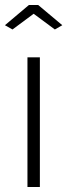

<svg xmlns="http://www.w3.org/2000/svg" viewBox="-32 -750 270 770"><path d="M-12.2 -648.9 84 -730H121.1L217.8 -648.9L188 -631.8L103 -694.8L18.1 -631.8ZM78.1 0V-520H127.9V0Z"/></svg>

Font: Rawline Light
Style: Regular
Weight: 300
Designer: Matt McInerney, Pablo Impallari, Rodrigo Fuenzalida
Foundry: Matt McInerney, Pablo Impallari, Rodrigo Fuenzalida
Version: Version 4.020;PS 004.020;hotconv 1.0.88;makeotf.lib2.5.64775